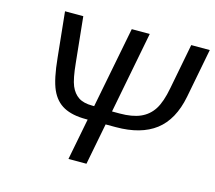

<svg xmlns="http://www.w3.org/2000/svg" viewBox="-99 -810 1043 932"><g transform="rotate(15 422.5 -344.0)"><path d="M349.6 -208.5Q282.2 -208.5 239.3 -231.2Q196.3 -253.9 173.6 -304.7Q150.9 -355.5 140.6 -461.9L117.2 -688H209L232.4 -460.9Q240.2 -380.4 254.4 -346.9Q268.6 -313.5 294.2 -296.6Q319.8 -279.8 363.3 -279.8H373L452.6 -688H543L463.4 -277.3H502Q564.5 -277.3 605 -294.9Q645.5 -312.5 669.7 -349.9Q693.8 -387.2 707.5 -460L751.5 -688H844.7L796.9 -440.4Q773.4 -320.8 700.2 -264.6Q627 -208.5 501 -208.5H449.7L409.2 0H318.8L359.4 -208.5Z"/></g></svg>

Font: Liberation Sans
Style: Italic
Weight: 400
Italic angle: -12°
Designer: Steve Matteson
Foundry: Ascender Corporation
Version: Version 2.1.5